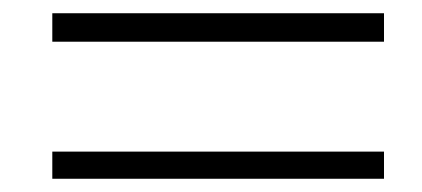

<svg xmlns="http://www.w3.org/2000/svg" viewBox="-20 -398 638 290"><path d="M59 -169H560V-128H59ZM59 -378H560V-335H59Z"/></svg>

Font: Afta sans
Style: Italic
Weight: 400
Italic angle: -12°
Designer: par.qink
Foundry: Oriol Esparraguera Font
Version: Version 1.000